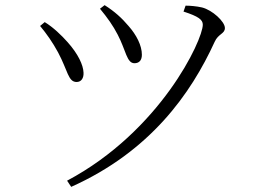

<svg xmlns="http://www.w3.org/2000/svg" viewBox="-20 -701 1040 747"><path d="M369 -667C398 -632 420 -601 438 -566C470 -505 473 -455 503 -455C521 -455 532 -466 532 -488C532 -524 511 -565 480 -600C454 -631 425 -657 387 -681ZM257 26C565 -112 723 -337 815 -538C829 -570 855 -569 855 -592C855 -617 806 -662 766 -672C744 -677 719 -679 702 -679L694 -656C753 -637 769 -624 769 -605C769 -545 604 -191 241 2ZM136 -600C161 -570 185 -536 206 -497C244 -426 245 -382 278 -382C297 -382 306 -398 305 -418C304 -448 284 -491 243 -537C220 -563 187 -595 154 -615Z"/></svg>

Font: Noto Serif CJK HK Light
Style: Regular
Weight: 300
Designer: Ryoko NISHIZUKA 西塚涼子 (kana & ideographs); Frank Grießhammer (Latin, Greek & Cyrillic); Wenlong ZHANG 张文龙 (bopomofo); San
Foundry: Adobe
Version: Version 2.001;hotconv 1.1.0;makeotfexe 2.6.0